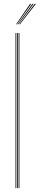

<svg xmlns="http://www.w3.org/2000/svg" viewBox="-20 -970 205 990"><path d="M76 0V-800H80V0ZM60 0V-800H64V0ZM68 0V-800H72V0ZM63 -845 135 -950H141L67 -845ZM79 -845 159 -950H165L83 -845ZM71 -845 147 -950H153L75 -845Z"/></svg>

Font: Big Shoulders Inline Display SC Thin
Style: Regular
Weight: 100
Designer: Patric King
Foundry: XO Type Co
Version: Version 2.002